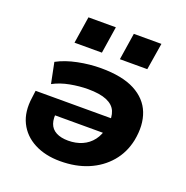

<svg xmlns="http://www.w3.org/2000/svg" viewBox="-133 -861 961 994"><g transform="rotate(20 347.5 -364.0)"><path d="M303 11Q221 11 160.5 -20.5Q100 -52 71.5 -110Q43 -168 55 -249L60 -288H503L491 -203H175L200 -227Q194 -186 203.5 -158.5Q213 -131 239.5 -117Q266 -103 306 -103Q348 -103 382.5 -118Q417 -133 440 -163Q463 -193 471 -237L473 -252Q480 -295 467 -326Q454 -357 416 -373Q378 -389 313 -389Q266 -389 215 -379.5Q164 -370 123 -348L100 -462Q148 -488 212.5 -501Q277 -514 339 -514Q456 -514 525.5 -477.5Q595 -441 620.5 -375.5Q646 -310 629 -223Q614 -151 569 -98.5Q524 -46 456.5 -17.5Q389 11 303 11ZM414 -591 437 -739H589L565 -591ZM164 -591 187 -739H338L315 -591Z"/></g></svg>

Font: Nunito Sans 7pt SemiExpanded ExtraBold
Style: Italic
Weight: 800
Width: 6
Italic angle: -9°
Designer: Vernon Adams
Foundry: Vernon Adams
Version: Version 3.101;gftools[0.9.27]